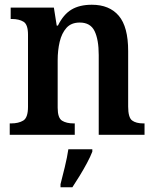

<svg xmlns="http://www.w3.org/2000/svg" viewBox="-20 -568 653 809"><path d="M21 0V-48H27Q58 -48 78 -60Q98 -72 98 -118V-422Q98 -465 79 -476.5Q60 -488 30 -488H25V-536H207L219 -460H224Q247 -507 281 -527.5Q315 -548 367 -548Q441 -548 480.5 -501.5Q520 -455 520 -353V-119Q520 -73 536.5 -60.5Q553 -48 584 -48H589V0H396V-336Q396 -401 378.5 -437Q361 -473 316 -473Q280 -473 260 -450.5Q240 -428 231.5 -392Q223 -356 223 -314V-114Q223 -71 241.5 -59.5Q260 -48 290 -48H295V0ZM235 208Q243 177 253 136Q263 95 268 61H369V71Q361 92 346.5 119Q332 146 315.5 173Q299 200 285 221H235Z"/></svg>

Font: Noto Serif Georgian SemiCondensed SemiBold
Style: Regular
Weight: 600
Width: 4
Designer: Monotype Design Team, Akaki Razmadze
Foundry: Google LLC
Version: Version 2.003; ttfautohint (v1.8.4.7-5d5b)